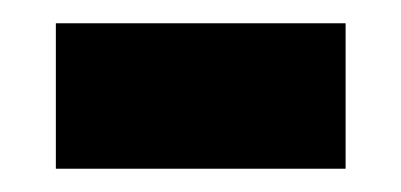

<svg xmlns="http://www.w3.org/2000/svg" viewBox="-20 -351 345 165"><path d="M28 -206H277V-331H28Z"/></svg>

Font: Noto Sans Hebrew ExtraCondensed
Style: Bold
Weight: 700
Width: 2
Designer: Monotype Design Team
Foundry: Monotype Imaging Inc.
Version: Version 2.004